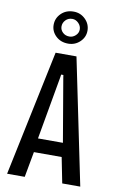

<svg xmlns="http://www.w3.org/2000/svg" viewBox="-92 -882 572 933"><g transform="rotate(10 193.5 -416.0)"><path d="M12 0 142 -620H245L373 0H284L259 -126H122L99 0ZM185 -506 130 -195H253L200 -506L198 -520H187ZM194 -674Q157 -674 133 -697Q109 -720 109 -752Q109 -785 133 -808.5Q157 -832 194 -832Q228 -832 252 -808.5Q276 -785 276 -752Q276 -720 252 -697Q228 -674 194 -674ZM194 -709Q211 -709 224.5 -721.5Q238 -734 238 -751Q238 -769 224.5 -782.5Q211 -796 194 -796Q174 -796 161 -782.5Q148 -769 148 -751Q148 -734 161 -721.5Q174 -709 194 -709Z"/></g></svg>

Font: Smooch Sans SemiBold
Style: Bold
Weight: 600
Designer: Robert E. Leuschke
Foundry: Robert E. Leuschke
Version: Version 1.010; ttfautohint (v1.8.3)